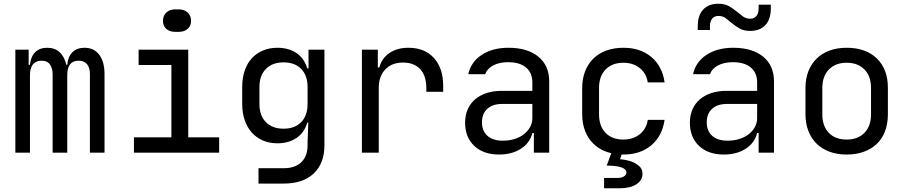

<svg xmlns="http://www.w3.org/2000/svg" viewBox="-20 -815 4840 1025"><path d="M62 -550H133V-469H140Q144 -513 168 -536.5Q192 -560 232 -560Q272 -560 298 -536.5Q324 -513 334 -469H339Q343 -513 367 -536.5Q391 -560 431 -560Q482 -560 510 -522.5Q538 -485 538 -419V0H460V-419Q460 -454 444.5 -472.5Q429 -491 400 -491Q339 -491 339 -414V0H261V-419Q261 -448 247.5 -469.5Q234 -491 201 -491Q171 -491 154 -469Q140 -449 140 -414V0H62Z M695 0V-82H895V-468H720V-550H985V-82H1150V0ZM915 -765H935Q964 -765 982 -748Q1000 -731 1000 -704Q1000 -677 982 -661Q964 -645 935 -645H915Q886 -645 868 -660.5Q850 -676 850 -704Q850 -731 868 -748Q886 -765 915 -765Z M1273 -350Q1273 -398 1286 -437Q1299 -476 1323.5 -503Q1348 -530 1383 -545Q1418 -560 1461 -560Q1521 -560 1563 -531.5Q1605 -503 1620 -450H1627V-550H1712V-40Q1712 57 1655 111Q1598 165 1495 165H1360V83H1495Q1555 83 1588.5 51Q1622 19 1622 -40V-60L1626 -160H1620Q1605 -107 1563 -78.5Q1521 -50 1461 -50Q1418 -50 1383.5 -65Q1349 -80 1324.5 -107Q1300 -134 1286.5 -173Q1273 -212 1273 -260ZM1365 -260Q1365 -198 1399.5 -163Q1434 -128 1494 -128Q1554 -128 1588 -163Q1622 -198 1622 -260V-350Q1622 -412 1588 -447Q1554 -482 1494 -482Q1434 -482 1399.5 -447Q1365 -412 1365 -350Z M1912 -550H1997V-455H2005Q2018 -504 2059 -532Q2100 -560 2160 -560Q2247 -560 2296.5 -505.5Q2346 -451 2346 -356V-325H2256V-345Q2256 -410 2223.5 -445.5Q2191 -481 2131 -481Q2072 -481 2037 -444.5Q2002 -408 2002 -345V0H1912Z M2463 -160Q2463 -199 2476.5 -230.5Q2490 -262 2515.5 -284Q2541 -306 2577 -318Q2613 -330 2658 -330H2822V-375Q2822 -426 2788.5 -454.5Q2755 -483 2692 -483Q2646 -483 2613.5 -466Q2581 -449 2570 -419H2480Q2494 -484 2551.5 -522Q2609 -560 2694 -560Q2796 -560 2854 -512.5Q2912 -465 2912 -380V0H2830V-105H2822Q2809 -52 2761 -21Q2713 10 2644 10Q2561 10 2512 -36Q2463 -82 2463 -160ZM2664 -64Q2698 -64 2727 -73Q2756 -82 2777 -98.5Q2798 -115 2810 -137Q2822 -159 2822 -185V-260H2660Q2610 -260 2581.5 -234Q2553 -208 2553 -162Q2553 -116 2582 -90Q2611 -64 2664 -64Z M3308 10Q3257 10 3216.5 -5Q3176 -20 3147.5 -48Q3119 -76 3103.5 -116Q3088 -156 3088 -205V-345Q3088 -394 3103.5 -434Q3119 -474 3147.5 -502Q3176 -530 3216.5 -545Q3257 -560 3308 -560Q3399 -560 3457.5 -510.5Q3516 -461 3528 -375H3438Q3431 -423 3395.5 -451.5Q3360 -480 3308 -480Q3248 -480 3213 -444Q3178 -408 3178 -345V-205Q3178 -142 3212.5 -106Q3247 -70 3308 -70Q3360 -70 3395.5 -98.5Q3431 -127 3438 -175H3528Q3515 -88 3456.5 -39Q3398 10 3308 10ZM3254 -26H3311L3290 35Q3324 38 3350 47Q3373 55 3391.5 71Q3410 87 3410 113Q3410 148 3377 169Q3344 190 3290 190H3205V135H3275Q3297 135 3310.5 127Q3324 119 3324 105Q3324 88 3297 78.5Q3270 69 3219 69Z M3663 -160Q3663 -199 3676.5 -230.5Q3690 -262 3715.5 -284Q3741 -306 3777 -318Q3813 -330 3858 -330H4022V-375Q4022 -426 3988.5 -454.5Q3955 -483 3892 -483Q3846 -483 3813.5 -466Q3781 -449 3770 -419H3680Q3694 -484 3751.5 -522Q3809 -560 3894 -560Q3996 -560 4054 -512.5Q4112 -465 4112 -380V0H4030V-105H4022Q4009 -52 3961 -21Q3913 10 3844 10Q3761 10 3712 -36Q3663 -82 3663 -160ZM3864 -64Q3898 -64 3927 -73Q3956 -82 3977 -98.5Q3998 -115 4010 -137Q4022 -159 4022 -185V-260H3860Q3810 -260 3781.5 -234Q3753 -208 3753 -162Q3753 -116 3782 -90Q3811 -64 3864 -64ZM3985 -715Q4006 -715 4018 -729.5Q4030 -744 4030 -770V-790H4095V-770Q4095 -712 4066 -681Q4037 -650 3985 -650Q3951 -650 3929 -662.5Q3907 -675 3889 -690Q3871 -705 3854.5 -717.5Q3838 -730 3815 -730Q3794 -730 3782 -715.5Q3770 -701 3770 -675V-655H3705V-675Q3705 -733 3734 -764Q3763 -795 3815 -795Q3849 -795 3871 -782.5Q3893 -770 3911 -755Q3929 -740 3946 -727.5Q3963 -715 3985 -715Z M4370 -205Q4370 -142 4404.5 -106Q4439 -70 4500 -70Q4560 -70 4595 -106Q4630 -142 4630 -205V-345Q4630 -408 4595 -444Q4560 -480 4500 -480Q4440 -480 4405 -444Q4370 -408 4370 -345ZM4280 -345Q4280 -395 4295.5 -434.5Q4311 -474 4339.5 -502Q4368 -530 4408.5 -545Q4449 -560 4500 -560Q4602 -560 4661 -503Q4720 -446 4720 -346V-205Q4720 -155 4705 -115Q4690 -75 4661.5 -47.5Q4633 -20 4592 -5Q4551 10 4500 10Q4449 10 4408.5 -5Q4368 -20 4339.5 -48Q4311 -76 4295.5 -116Q4280 -156 4280 -205Z"/></svg>

Font: JetBrainsMono NF
Style: Regular
Weight: 400
Monospace: yes
Designer: Philipp Nurullin, Konstantin Bulenkov
Foundry: JetBrains
Version: Version 1.0.2; ttfautohint (v1.8.3)